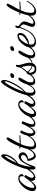

<svg xmlns="http://www.w3.org/2000/svg" viewBox="1638 -2424 811 4179"><g transform="rotate(-90 2043.5 -334.5)"><path d="M280 -212Q320 -205 320 -187Q320 -179 291 -127Q262 -75 262 -48Q262 -31 270.5 -17.5Q279 -4 296 -4Q325 -4 369 -45.5Q413 -87 456 -162L466 -152Q435 -72 378.5 -21Q322 30 268 30Q233 30 214.5 9.5Q196 -11 196 -40Q196 -52 199 -69Q154 -9 118.5 19Q83 47 48 47Q15 47 -5.5 25.5Q-26 4 -26 -36Q-26 -95 15.5 -167Q57 -239 123 -291Q189 -343 251 -343Q290 -343 316 -322Q342 -301 342 -268Q342 -225 293 -225Q298 -243 298 -260Q298 -316 249 -316Q205 -316 155.5 -265.5Q106 -215 74.5 -148.5Q43 -82 43 -33Q43 6 70 6Q88 6 112 -11Q136 -28 156 -49Q176 -70 203.5 -105.5Q231 -141 244.5 -160.5Q258 -180 280 -212Z M632 -142Q651 -142 679 -151Q707 -160 733.5 -183.5Q760 -207 760 -238Q760 -258 745 -270.5Q730 -283 710 -283Q669 -283 630.5 -238.5Q592 -194 570.5 -144Q549 -94 530 -41Q511 12 510 13Q499 31 476 31Q464 31 456.5 23.5Q449 16 446 0.5Q443 -15 442 -28Q441 -41 441 -63Q441 -161 502 -320Q563 -479 636 -596.5Q709 -714 744 -714Q757 -714 766 -695Q775 -676 775 -649Q775 -577 716 -485Q657 -393 571 -341Q505 -179 505 -55Q616 -335 729 -335Q766 -335 792 -309Q818 -283 818 -246Q818 -207 789.5 -178.5Q761 -150 730.5 -139.5Q700 -129 676 -129Q679 -110 685.5 -84.5Q692 -59 711 -29.5Q730 0 754 0Q829 0 902 -163L912 -153Q890 -77 837.5 -19.5Q785 38 734 38Q699 38 674.5 4.5Q650 -29 641 -67.5Q632 -106 632 -142ZM738 -633Q723 -633 677 -556.5Q631 -480 588 -381Q653 -433 697 -507.5Q741 -582 741 -624Q741 -633 738 -633Z M1188 -319V-301Q1079 -289 1012 -289H997Q942 -163 942 -71Q942 -28 955 -9.5Q968 9 998 9Q1049 9 1099 -36.5Q1149 -82 1188 -162L1201 -152Q1164 -65 1101 -9.5Q1038 46 969 46Q880 46 880 -53Q880 -139 938 -294Q914 -298 902 -302V-320Q938 -316 946 -316Q990 -430 1040.5 -513.5Q1091 -597 1120 -597Q1128 -597 1134.5 -591Q1141 -585 1141 -575Q1141 -560 1121.5 -523Q1102 -486 1066.5 -424Q1031 -362 1008 -313H1045Q1128 -313 1188 -319Z M1446 -271Q1494 -262 1494 -245Q1494 -242 1477 -204.5Q1460 -167 1443.5 -118Q1427 -69 1427 -40Q1427 0 1460 0Q1494 0 1543 -44.5Q1592 -89 1627 -162L1640 -153Q1608 -73 1550.5 -21.5Q1493 30 1439 30Q1369 30 1369 -44Q1369 -64 1376 -94Q1306 30 1245 30Q1212 30 1191 0.5Q1170 -29 1170 -71Q1170 -128 1203 -213Q1236 -298 1258 -298Q1277 -298 1295 -278Q1274 -245 1251 -183.5Q1228 -122 1228 -77Q1228 -10 1264 -10Q1277 -10 1291.5 -20Q1306 -30 1321 -49.5Q1336 -69 1349.5 -88.5Q1363 -108 1378.5 -137Q1394 -166 1404 -185.5Q1414 -205 1427.5 -233.5Q1441 -262 1446 -271Z M1889 -212Q1929 -205 1929 -187Q1929 -179 1900 -127Q1871 -75 1871 -48Q1871 -31 1879.5 -17.5Q1888 -4 1905 -4Q1934 -4 1978 -45.5Q2022 -87 2065 -162L2075 -152Q2044 -72 1987.5 -21Q1931 30 1877 30Q1842 30 1823.5 9.5Q1805 -11 1805 -40Q1805 -52 1808 -69Q1763 -9 1727.5 19Q1692 47 1657 47Q1624 47 1603.5 25.5Q1583 4 1583 -36Q1583 -95 1624.5 -167Q1666 -239 1732 -291Q1798 -343 1860 -343Q1899 -343 1925 -322Q1951 -301 1951 -268Q1951 -225 1902 -225Q1907 -243 1907 -260Q1907 -316 1858 -316Q1814 -316 1764.5 -265.5Q1715 -215 1683.5 -148.5Q1652 -82 1652 -33Q1652 6 1679 6Q1697 6 1721 -11Q1745 -28 1765 -49Q1785 -70 1812.5 -105.5Q1840 -141 1853.5 -160.5Q1867 -180 1889 -212Z M2393 -646Q2393 -571 2311 -417.5Q2229 -264 2127 -180Q2114 -122 2114 -79Q2114 -2 2158 -2Q2195 -2 2233.5 -49Q2272 -96 2302 -162L2317 -154Q2231 30 2129 30Q2049 30 2049 -73Q2049 -141 2088 -254.5Q2127 -368 2178.5 -469.5Q2230 -571 2282.5 -645.5Q2335 -720 2360 -720Q2374 -720 2383.5 -695Q2393 -670 2393 -646ZM2355 -639Q2341 -639 2299.5 -574.5Q2258 -510 2210 -407Q2162 -304 2136 -214Q2218 -297 2290 -432.5Q2362 -568 2362 -623Q2362 -639 2355 -639Z M2422 -339Q2444 -339 2444 -317Q2444 -305 2418 -262Q2392 -219 2366 -164.5Q2340 -110 2340 -69Q2340 -34 2351.5 -21.5Q2363 -9 2389 -9Q2467 -9 2543 -162L2552 -152Q2524 -68 2469.5 -21Q2415 26 2355 26Q2318 26 2298 2.5Q2278 -21 2278 -58Q2278 -97 2299 -163Q2320 -229 2355 -284Q2390 -339 2422 -339ZM2475 -432Q2434 -432 2434 -465Q2434 -485 2458 -501Q2482 -517 2507 -517Q2540 -517 2540 -486Q2540 -467 2519.5 -449.5Q2499 -432 2475 -432Z M2505 -80Q2505 -107 2513.5 -125.5Q2522 -144 2532.5 -150.5Q2543 -157 2554.5 -162Q2566 -167 2569 -170Q2633 -240 2668 -315V-327Q2668 -361 2679.5 -378Q2691 -395 2707 -395Q2723 -395 2723 -382Q2723 -380 2720 -366Q2717 -352 2717 -338Q2717 -308 2743 -227Q2769 -146 2769 -97Q2769 -70 2763 -48Q2837 -61 2889 -161L2898 -151Q2863 -48 2758 -32Q2727 51 2630 51Q2565 51 2535 12Q2505 -27 2505 -80ZM2704 -96Q2704 -124 2699 -155Q2694 -186 2685 -223.5Q2676 -261 2673 -277Q2622 -193 2576 -147Q2613 -68 2700 -49Q2704 -75 2704 -96ZM2632 16Q2678 16 2695 -33Q2655 -41 2622 -64.5Q2589 -88 2572 -116Q2550 -115 2550 -81Q2550 -43 2572.5 -13.5Q2595 16 2632 16Z M3010 -339Q3032 -339 3032 -317Q3032 -305 3006 -262Q2980 -219 2954 -164.5Q2928 -110 2928 -69Q2928 -34 2939.5 -21.5Q2951 -9 2977 -9Q3055 -9 3131 -162L3140 -152Q3112 -68 3057.5 -21Q3003 26 2943 26Q2906 26 2886 2.5Q2866 -21 2866 -58Q2866 -97 2887 -163Q2908 -229 2943 -284Q2978 -339 3010 -339ZM3063 -432Q3022 -432 3022 -465Q3022 -485 3046 -501Q3070 -517 3095 -517Q3128 -517 3128 -486Q3128 -467 3107.5 -449.5Q3087 -432 3063 -432Z M3415 -299Q3415 -226 3337 -170Q3259 -114 3167 -105Q3163 -88 3163 -69Q3163 15 3242 15Q3303 15 3365 -36Q3427 -87 3466 -162L3478 -153Q3438 -64 3367 -10Q3296 44 3221 44Q3162 44 3130.5 11.5Q3099 -21 3099 -72Q3099 -164 3183 -262Q3267 -360 3353 -360Q3415 -360 3415 -299ZM3350 -329Q3303 -329 3248 -263.5Q3193 -198 3172 -124Q3242 -149 3306.5 -199Q3371 -249 3371 -306Q3371 -329 3350 -329Z M3457 -110 3448 -127Q3496 -220 3529 -317Q3519 -327 3519 -341Q3519 -368 3534.5 -388.5Q3550 -409 3561 -409Q3575 -409 3575 -385Q3575 -381 3569.5 -365.5Q3564 -350 3564 -348Q3564 -336 3580 -322.5Q3596 -309 3615 -297Q3634 -285 3650 -261.5Q3666 -238 3666 -209Q3666 -176 3641 -117.5Q3616 -59 3616 -40Q3616 -10 3646 -10Q3690 -10 3742.5 -60Q3795 -110 3816 -159L3829 -149Q3798 -80 3739 -27Q3680 26 3620 26Q3586 26 3566.5 8Q3547 -10 3547 -39Q3547 -69 3574.5 -134.5Q3602 -200 3602 -226Q3602 -236 3599 -245.5Q3596 -255 3593.5 -260.5Q3591 -266 3583 -273.5Q3575 -281 3572 -283.5Q3569 -286 3558.5 -293Q3548 -300 3546 -302Q3499 -182 3457 -110Z M4100 -319V-301Q3991 -289 3924 -289H3909Q3854 -163 3854 -71Q3854 -28 3867 -9.5Q3880 9 3910 9Q3961 9 4011 -36.5Q4061 -82 4100 -162L4113 -152Q4076 -65 4013 -9.5Q3950 46 3881 46Q3792 46 3792 -53Q3792 -139 3850 -294Q3826 -298 3814 -302V-320Q3850 -316 3858 -316Q3902 -430 3952.5 -513.5Q4003 -597 4032 -597Q4040 -597 4046.5 -591Q4053 -585 4053 -575Q4053 -560 4033.5 -523Q4014 -486 3978.5 -424Q3943 -362 3920 -313H3957Q4040 -313 4100 -319Z"/></g></svg>

Font: Dancing Script
Style: Regular
Weight: 400
Designer: Pablo Impallari
Foundry: Pablo Impallari. www.impallari.com
Version: Version 1.002